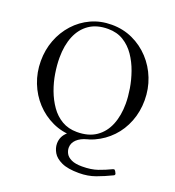

<svg xmlns="http://www.w3.org/2000/svg" viewBox="-153 -790 1009 1110"><g transform="rotate(20 351.0 -235.5)"><path d="M437 0Q398 10 375.5 31.5Q353 53 353 82Q353 100 362.5 117.5Q372 135 396 146.5Q420 158 462 158Q518 158 558 144Q598 130 635 112Q639 110 642 110Q647 110 652 118L656 126Q657 127 658 129.5Q659 132 659 134Q659 141 651 144Q606 166 559.5 183Q513 200 458 200Q389 200 350.5 182Q312 164 296.5 137Q281 110 281 83Q281 38 316 8ZM345 -671Q415 -671 474.5 -643.5Q534 -616 578.5 -568Q623 -520 647.5 -457.5Q672 -395 672 -325Q672 -255 648 -193.5Q624 -132 580.5 -86.5Q537 -41 479.5 -15Q422 11 355 11Q285 11 226 -16.5Q167 -44 123 -91.5Q79 -139 54.5 -201.5Q30 -264 30 -334Q30 -403 53 -463.5Q76 -524 118.5 -571Q161 -618 218.5 -644.5Q276 -671 345 -671ZM333 -641Q264 -641 218 -609.5Q172 -578 148.5 -521.5Q125 -465 125 -389Q125 -344 133 -293.5Q141 -243 159 -194.5Q177 -146 205 -106Q233 -66 273 -42.5Q313 -19 366 -19Q437 -19 483.5 -51Q530 -83 553 -139.5Q576 -196 576 -270Q576 -311 568 -360.5Q560 -410 542.5 -459.5Q525 -509 497 -550Q469 -591 428.5 -616Q388 -641 333 -641Z"/></g></svg>

Font: Young Serif Light
Style: Regular
Weight: 300
Designer: Bastien Sozeau
Foundry: NBR — Bastien Sozeau
Version: Version 5.001